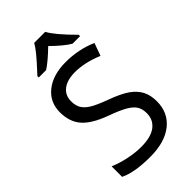

<svg xmlns="http://www.w3.org/2000/svg" viewBox="-281 -1016 1110 1110"><g transform="rotate(-45 274.5 -460.5)"><path d="M502 -190.9Q502 -97.7 434.6 -43.9Q367.2 9.8 247.1 9.8Q120.1 9.8 50.8 -23.9V-109.9Q96.2 -90.3 150.1 -79.1Q204.1 -67.9 251 -67.9Q331.1 -67.9 371.6 -98.6Q412.1 -129.4 412.1 -183.1Q412.1 -218.8 397.5 -241.7Q382.8 -264.6 348.4 -284.7Q314 -304.7 244.1 -330.1Q145 -366.2 102.5 -415.3Q60.1 -464.4 60.1 -542Q60.1 -625.5 122.8 -674.8Q185.5 -724.1 288.1 -724.1Q395 -724.1 484.9 -684.1L457 -606.9Q365.2 -645 286.1 -645Q222.7 -645 186.8 -617.7Q150.9 -590.3 150.9 -541Q150.9 -505.9 164.8 -482.7Q178.7 -459.5 209.7 -440.4Q240.7 -421.4 307.1 -397Q386.7 -367.7 425.8 -340.1Q464.8 -312.5 483.4 -276.6Q502 -240.7 502 -190.9ZM116.2 -782.2Q177.2 -847.7 202.4 -878.9Q227.5 -910.2 239.3 -931.2H329.1Q354.5 -881.8 454.1 -782.2V-771H392.1Q348.1 -796.9 283.2 -860.8Q219.2 -798.3 176.3 -771H116.2Z"/></g></svg>

Font: NotoSans
Style: Regular
Weight: 400
Designer: Monotype Design team
Foundry: Monotype Imaging Inc.
Version: Version 1.04; ttfautohint (v1.4.1)